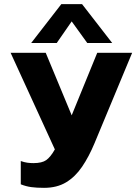

<svg xmlns="http://www.w3.org/2000/svg" viewBox="-20 -728 667 924"><path d="M130 -521 275 -708H375L520 -521H400L325 -625L253 -521ZM192 176Q156 176 130.5 172.5Q105 169 80 159V47Q97 53 111.5 55Q126 57 141 57Q182 57 202.5 42.5Q223 28 244 -9L31 -474H200L325 -173L448 -474H616L435 -39Q408 26 375 74.5Q342 123 298 149.5Q254 176 192 176Z"/></svg>

Font: Kanit SemiBold
Style: Regular
Weight: 600
Designer: Katatrad Team
Foundry: CadsonDemak
Version: Version 2.000; ttfautohint (v1.8.3)